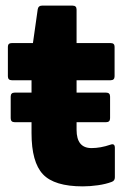

<svg xmlns="http://www.w3.org/2000/svg" viewBox="-20 -650 447 682"><path d="M32 -216Q18 -216 18 -230V-307Q18 -321 32 -321H92V-365H22Q8 -365 8 -379V-484Q8 -497 22 -497H97L114 -617Q116 -630 129 -630H238Q252 -630 252 -616V-497H373Q387 -497 387 -484V-379Q387 -365 373 -365H252V-321H357Q371 -321 371 -307V-230Q371 -216 357 -216H252V-189Q252 -124 305 -124Q337 -124 372 -136Q388 -142 388 -125V-20Q388 -8 377 -4Q356 4 328 8Q300 12 274 12Q173 12 132.5 -31Q92 -74 92 -177V-216Z"/></svg>

Font: Sofia Sans Black
Style: Regular
Weight: 900
Designer: Botio Nikoltchev, Ani Petrova
Foundry: lettersoup
Version: Version 4.100; ttfautohint (v1.8.3)